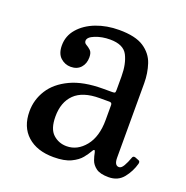

<svg xmlns="http://www.w3.org/2000/svg" viewBox="-103 -625 708 730"><g transform="rotate(20 251.0 -260.0)"><path d="M43.5 -123Q43.5 -170 68.8 -210Q94 -250 145.8 -274.5Q197.5 -299 277.5 -299H314Q322.5 -299 324.8 -301Q327 -303 327 -312V-367Q327 -417.5 310 -450.8Q293 -484 239 -484Q206 -484 179 -473.2Q152 -462.5 152 -447.5Q152 -438.5 160.8 -433.8Q169.5 -429 178.5 -420.8Q187.5 -412.5 187.5 -393Q187.5 -367.5 172.8 -351.2Q158 -335 132.5 -335Q109 -335 91.2 -351.2Q73.5 -367.5 73.5 -400.5Q73.5 -439 98.8 -468.2Q124 -497.5 166.2 -513.8Q208.5 -530 259 -530Q325 -530 359 -507.5Q393 -485 405 -448.8Q417 -412.5 417 -372V-71Q417 -39.5 435.5 -39.5Q445 -39.5 453.5 -54Q462 -68.5 469.5 -89.5Q472 -98.5 482 -95.5L497 -89.5Q503.5 -87 501.5 -77.5Q492.5 -44 470.8 -17Q449 10 411.5 10H411Q377 10 360.5 -2.2Q344 -14.5 338.2 -31Q332.5 -47.5 330.5 -59.5Q327 -78 317 -59Q311 -48 297.8 -31.5Q284.5 -15 258.5 -2.5Q232.5 10 188.5 10Q121.5 10 82.5 -25Q43.5 -60 43.5 -123ZM143 -138Q143 -88 166 -67Q189 -46 221 -46Q264.5 -46 295.8 -84.5Q327 -123 327 -191V-251Q327 -261 317 -261H277.5Q209 -261 176 -228.5Q143 -196 143 -138Z"/></g></svg>

Font: Besley* Narrow
Style: Regular
Weight: 400
Width: 4
Designer: Owen Earl
Foundry: indestructible type*
Version: Version 3.000; ttfautohint (v1.8.3)